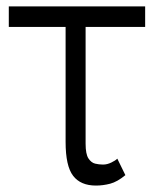

<svg xmlns="http://www.w3.org/2000/svg" viewBox="-20 -570 482 600"><path d="M433.6 -550.1V-485.8H247.5V-121.1Q247.5 -88.4 256.4 -74.9Q265.3 -61.4 277.5 -58.6Q289.8 -55.8 300.1 -55.8Q302.9 -55.8 304 -55.8Q315.3 -56.1 327.9 -62.1Q340.6 -68.2 346.6 -74.2L371.8 -22.7Q346.6 -1.8 324.2 4.1Q301.8 9.9 279.8 9.9Q231.9 9.9 208.5 -20.6Q185 -51.1 185 -126.4V-485.8H7.5V-550.1Z"/></svg>

Font: Inter UI Light
Style: Regular
Weight: 300
Designer: Rasmus Andersson
Foundry: rsms
Version: 3.2;8d6f07862